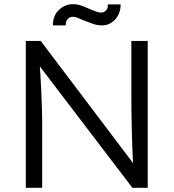

<svg xmlns="http://www.w3.org/2000/svg" viewBox="-20 -895 827 915"><path d="M103 0V-700H174L632 -94L618 -76Q615 -92 613.5 -124Q612 -156 610.5 -196.5Q609 -237 608 -281Q607 -325 606.5 -367Q606 -409 606 -443V-700H684V0H611L155 -598L167 -619Q170 -579 172.5 -540Q175 -501 176.5 -465Q178 -429 179 -399Q180 -369 180.5 -348Q181 -327 181 -318V0ZM376 -799Q362 -805 350 -810Q338 -815 327 -815Q313 -815 303 -804.5Q293 -794 293 -774H232Q232 -821 261 -848Q290 -875 328 -875Q350 -875 370 -867.5Q390 -860 412 -850Q424 -845 437.5 -840Q451 -835 461 -835Q475 -835 485 -845Q495 -855 494 -874H555Q555 -846 543.5 -823.5Q532 -801 512 -787.5Q492 -774 465 -774Q443 -774 421 -782Q399 -790 376 -799Z"/></svg>

Font: Mach Light
Style: Regular
Weight: 300
Version: Version 1.002